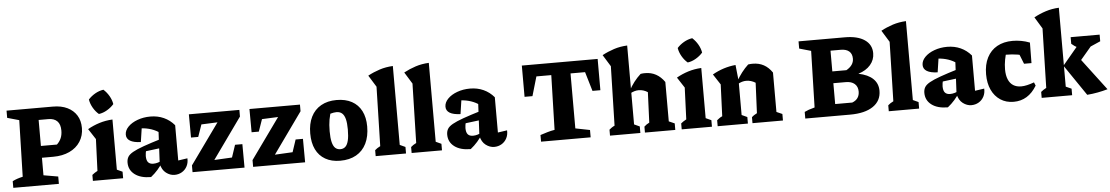

<svg xmlns="http://www.w3.org/2000/svg" viewBox="-38 -1220 9658 1670"><g transform="rotate(-5 4791.0 -384.5)"><path d="M431 -674Q504 -674 556.5 -648.5Q609 -623 637.5 -577Q666 -531 666 -467Q666 -400 632.5 -348Q599 -296 538 -267.5Q477 -239 396 -239H206V-342H437Q462 -366 474 -394.5Q486 -423 486 -460Q486 -515 459 -542Q432 -569 382 -569H297V-86L424 -64V0H26V-58Q45 -68 67 -75.5Q89 -83 116 -89L129 -582L26 -611V-674Z M721 0V-52Q731 -60 742.5 -68Q754 -76 768 -83L779 -360L719 -452Q768 -480 822.5 -497Q877 -514 937 -517V-79L985 -57V0ZM881 -782Q910 -756 930 -721.5Q950 -687 956 -650Q932 -622 896.5 -601Q861 -580 824 -575Q796 -598 775 -634Q754 -670 748 -708Q773 -736 807.5 -756Q842 -776 881 -782Z M1434 10Q1395 10 1360 -16.5Q1325 -43 1313 -97L1327 -374Q1254 -420 1149 -420Q1135 -420 1120.5 -418.5Q1106 -417 1092 -415L1190 -461L1166 -300Q1104 -302 1072.5 -321Q1041 -340 1041 -375Q1041 -412 1072 -444Q1103 -476 1155 -495Q1207 -514 1267 -514Q1331 -514 1384 -490Q1437 -466 1476 -420V-112L1557 -124Q1559 -85 1543 -54.5Q1527 -24 1498 -7Q1469 10 1434 10ZM1228 11Q1138 11 1086.5 -28Q1035 -67 1035 -132Q1035 -160 1047 -181Q1059 -202 1092.5 -221Q1126 -240 1187.5 -262Q1249 -284 1348 -314V-235L1157 -211L1207 -232Q1203 -217 1200.5 -202.5Q1198 -188 1198 -175Q1198 -137 1213 -120Q1228 -103 1258 -103Q1278 -103 1298 -109Q1318 -115 1340 -127V-116Q1316 -78 1289 -47Q1262 -16 1228 11Z M1591 0V-59L1845 -413L1704 -407L1667 -301H1604L1603 -504H2044V-446L1789 -89L1944 -97L1980 -205H2044L2045 0Z M2120 0V-59L2374 -413L2233 -407L2196 -301H2133L2132 -504H2573V-446L2318 -89L2473 -97L2509 -205H2573L2574 0Z M2880 13Q2804 13 2750 -18Q2696 -49 2668 -106.5Q2640 -164 2640 -246Q2640 -330 2670 -390.5Q2700 -451 2757 -483.5Q2814 -516 2893 -516Q2971 -516 3026 -486Q3081 -456 3110 -399.5Q3139 -343 3139 -264Q3139 -177 3108.5 -115Q3078 -53 3020 -20Q2962 13 2880 13ZM2890 -87Q2916 -87 2933.5 -103Q2951 -119 2960 -155.5Q2969 -192 2969 -252Q2969 -308 2960 -343Q2951 -378 2932 -394.5Q2913 -411 2883 -411Q2861 -411 2829 -402Q2797 -393 2743 -375L2843 -441Q2826 -398 2818 -353Q2810 -308 2810 -250Q2810 -191 2819 -155Q2828 -119 2845.5 -103Q2863 -87 2890 -87Z M3190 0V-52Q3199 -60 3210.5 -68Q3222 -76 3237 -83L3250 -601L3187 -703Q3237 -730 3291 -747.5Q3345 -765 3407 -768V-79L3455 -57V0Z M3504 0V-52Q3513 -60 3524.5 -68Q3536 -76 3551 -83L3564 -601L3501 -703Q3551 -730 3605 -747.5Q3659 -765 3721 -768V-79L3769 -57V0Z M4225 10Q4186 10 4151 -16.5Q4116 -43 4104 -97L4118 -374Q4045 -420 3940 -420Q3926 -420 3911.5 -418.5Q3897 -417 3883 -415L3981 -461L3957 -300Q3895 -302 3863.5 -321Q3832 -340 3832 -375Q3832 -412 3863 -444Q3894 -476 3946 -495Q3998 -514 4058 -514Q4122 -514 4175 -490Q4228 -466 4267 -420V-112L4348 -124Q4350 -85 4334 -54.5Q4318 -24 4289 -7Q4260 10 4225 10ZM4019 11Q3929 11 3877.5 -28Q3826 -67 3826 -132Q3826 -160 3838 -181Q3850 -202 3883.5 -221Q3917 -240 3978.5 -262Q4040 -284 4139 -314V-235L3948 -211L3998 -232Q3994 -217 3991.5 -202.5Q3989 -188 3989 -175Q3989 -137 4004 -120Q4019 -103 4049 -103Q4069 -103 4089 -109Q4109 -115 4131 -127V-116Q4107 -78 4080 -47Q4053 -16 4019 11Z M5187 -674V-401H5118L5068 -569H4941V-89L5067 -64V0H4634V-58Q4665 -68 4696.5 -77.5Q4728 -87 4760 -92L4773 -569H4643L4594 -401H4525V-674Z M5236 0V-52Q5245 -60 5256.5 -68Q5268 -76 5283 -83L5296 -601L5233 -703Q5283 -730 5337 -747.5Q5391 -765 5453 -768V-79L5501 -57V0ZM5541 0V-52Q5550 -61 5561 -68.5Q5572 -76 5586 -83L5597 -348L5756 -423V-79L5806 -57V0ZM5443 -350 5440 -371Q5462 -413 5489 -448Q5516 -483 5548 -512Q5558 -514 5568.5 -514.5Q5579 -515 5588 -515Q5640 -515 5682 -492Q5724 -469 5756 -423L5597 -348Q5560 -372 5518 -372Q5482 -372 5443 -350Z M5862 0V-52Q5872 -60 5883.5 -68Q5895 -76 5909 -83L5920 -360L5860 -452Q5909 -480 5963.5 -497Q6018 -514 6078 -517V-79L6126 -57V0ZM6022 -782Q6051 -756 6071 -721.5Q6091 -687 6097 -650Q6073 -622 6037.5 -601Q6002 -580 5965 -575Q5937 -598 5916 -634Q5895 -670 5889 -708Q5914 -736 5948.5 -756Q5983 -776 6022 -782Z M6176 0V-52Q6186 -60 6196.5 -68Q6207 -76 6223 -83L6234 -360L6174 -452Q6270 -507 6377 -517L6392 -376V-79L6440 -57V0ZM6480 0V-52Q6489 -61 6500.5 -68.5Q6512 -76 6526 -83L6538 -348L6696 -423V-79L6746 -57V0ZM6383 -350 6379 -371Q6402 -413 6429 -448Q6456 -483 6487 -512Q6498 -514 6508 -514.5Q6518 -515 6527 -515Q6581 -515 6623 -492Q6665 -469 6696 -423L6538 -348Q6499 -372 6458 -372Q6421 -372 6383 -350Z M7435 -348Q7519 -331 7562 -289.5Q7605 -248 7605 -185Q7605 -97 7533.5 -48.5Q7462 0 7333 0H6941V-58Q6957 -66 6978 -73.5Q6999 -81 7030 -89L7043 -582L6941 -611V-674H7345Q7456 -674 7517.5 -632Q7579 -590 7579 -515Q7579 -457 7541 -413Q7503 -369 7435 -348ZM7211 -29 7136 -103H7360Q7392 -115 7408 -138Q7424 -161 7424 -194Q7424 -237 7396.5 -261Q7369 -285 7320 -285H7196V-388H7334Q7399 -425 7399 -483Q7399 -525 7373.5 -547Q7348 -569 7300 -569H7136L7211 -644Z M7670 0V-52Q7679 -60 7690.5 -68Q7702 -76 7717 -83L7730 -601L7667 -703Q7717 -730 7771 -747.5Q7825 -765 7887 -768V-79L7935 -57V0Z M8391 10Q8352 10 8317 -16.5Q8282 -43 8270 -97L8284 -374Q8211 -420 8106 -420Q8092 -420 8077.5 -418.5Q8063 -417 8049 -415L8147 -461L8123 -300Q8061 -302 8029.5 -321Q7998 -340 7998 -375Q7998 -412 8029 -444Q8060 -476 8112 -495Q8164 -514 8224 -514Q8288 -514 8341 -490Q8394 -466 8433 -420V-112L8514 -124Q8516 -85 8500 -54.5Q8484 -24 8455 -7Q8426 10 8391 10ZM8185 11Q8095 11 8043.5 -28Q7992 -67 7992 -132Q7992 -160 8004 -181Q8016 -202 8049.5 -221Q8083 -240 8144.5 -262Q8206 -284 8305 -314V-235L8114 -211L8164 -232Q8160 -217 8157.5 -202.5Q8155 -188 8155 -175Q8155 -137 8170 -120Q8185 -103 8215 -103Q8235 -103 8255 -109Q8275 -115 8297 -127V-116Q8273 -78 8246 -47Q8219 -16 8185 11Z M8760 13Q8694 13 8644.5 -19.5Q8595 -52 8568 -110Q8541 -168 8541 -246Q8541 -331 8572 -391.5Q8603 -452 8660 -484Q8717 -516 8796 -516Q8833 -516 8871.5 -509Q8910 -502 8945 -488L8926 -369Q8833 -401 8729 -401Q8713 -401 8698 -398Q8683 -395 8669 -390L8741 -449Q8725 -402 8717 -358.5Q8709 -315 8709 -275Q8709 -223 8724 -187Q8739 -151 8767.5 -133Q8796 -115 8837 -115Q8861 -115 8889 -121.5Q8917 -128 8950 -140L8962 -111Q8888 13 8760 13ZM8878 -309 8807 -488H8945L8943 -309Z M9005 0V-52Q9015 -60 9026.5 -68Q9038 -76 9052 -83L9065 -601L9003 -703Q9052 -730 9106.5 -747.5Q9161 -765 9222 -768V-79L9271 -57V0ZM9402 8 9218 -262 9412 -494H9526V-476L9326 -240L9331 -357L9582 -25Q9540 -13 9495.5 -4.5Q9451 4 9402 8ZM9416 -385Q9384 -394 9355.5 -409Q9327 -424 9302 -446V-504H9555V-446Z"/></g></svg>

Font: Piazzolla Thin Black
Style: Regular
Weight: 900
Version: Version 2.005